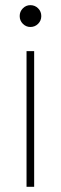

<svg xmlns="http://www.w3.org/2000/svg" viewBox="-20 -718 233 738"><path d="M82 0V-521.5H111.3V0ZM96.7 -614.3Q80.1 -614.3 67.9 -626.5Q55.7 -638.7 55.7 -656.2Q55.7 -673.8 67.9 -686Q80.1 -698.2 96.7 -698.2Q114.3 -698.2 126.5 -686Q138.7 -673.8 138.7 -656.2Q138.7 -638.7 126.5 -626.5Q114.3 -614.3 96.7 -614.3Z"/></svg>

Font: Reddit Sans Condensed ExtraLight
Style: Regular
Weight: 250
Version: Version 1.014